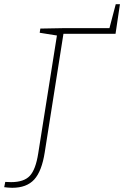

<svg xmlns="http://www.w3.org/2000/svg" viewBox="-116 -657 591 914"><path d="M455 -637 434 -496H186L97 68Q83 158 47 197.5Q11 237 -58 237Q-67 237 -78 236Q-89 235 -96 234L-91 209Q-81 210 -63 210Q-2 210 26 180Q54 150 66 73L155 -488L73 -501L76 -521L184 -523H405L435 -637Z"/></svg>

Font: Bitter Pro ExtraLight
Style: Italic
Weight: 275
Italic angle: -9°
Designer: Sol Matas, and Bitter project Authors
Foundry: Sol Matas
Version: Version 1.010